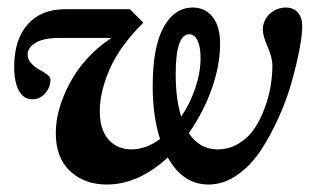

<svg xmlns="http://www.w3.org/2000/svg" viewBox="-20 -478 821 509"><path d="M263.2 11.2Q204.1 11.2 166 -24.2Q127.9 -59.6 127.9 -125Q127.9 -189 166 -259.5Q204.1 -330.1 275.4 -377.4H136.7Q95.2 -377.4 74.2 -364.5Q53.2 -351.6 53.2 -333Q53.2 -320.8 62.7 -310.3Q72.3 -299.8 83.5 -293.9Q94.7 -288.1 104.2 -281Q113.8 -273.9 113.8 -267.1Q113.8 -246.6 99.9 -230.7Q85.9 -214.8 65.4 -214.8Q42.5 -214.8 30 -237.8Q17.6 -260.7 17.6 -300.8Q17.6 -373 53.2 -413.3Q88.9 -453.6 152.3 -453.6H324.2L359.9 -418Q297.4 -355.5 271 -295.2Q244.6 -234.9 244.6 -183.1Q244.6 -133.8 267.8 -107.9Q291 -82 328.6 -82Q366.7 -82 404.3 -109.4Q384.8 -169.9 384.8 -249Q384.8 -353.5 413.6 -405.8Q442.4 -458 491.2 -458Q523.9 -458 543.7 -433.1Q563.5 -408.2 563.5 -361.8Q563.5 -305.2 541.3 -242.4Q519 -179.7 480.5 -125Q509.3 -82 556.6 -82Q587.9 -82 613.5 -97.9Q639.2 -113.8 655.3 -138.2Q671.4 -162.6 682.4 -193.4Q693.4 -224.1 697.8 -252Q702.1 -279.8 702.1 -304.2Q702.1 -325.2 689.5 -354Q676.8 -382.8 676.8 -398.9Q676.8 -424.3 695.1 -441.2Q713.4 -458 738.3 -458Q757.8 -458 769.5 -444.8Q781.2 -431.6 781.2 -408.2Q781.2 -386.2 774.2 -348.4Q767.1 -310.5 753.9 -262.9Q740.7 -215.3 719.2 -167.5Q697.8 -119.6 671.4 -79.3Q645 -39.1 608.6 -13.9Q572.3 11.2 532.7 11.2Q464.8 11.2 424.8 -60.5Q346.7 11.2 263.2 11.2ZM445.8 -281.7Q445.8 -214.4 460.4 -168.9Q484.4 -204.1 498 -245.1Q511.7 -286.1 511.7 -324.2Q511.7 -354 503.7 -370.6Q495.6 -387.2 481.9 -387.2Q445.8 -387.2 445.8 -281.7Z"/></svg>

Font: Elstob 8pt
Style: Bold Italic
Weight: 700
Italic angle: -20°
Designer: Peter S. Baker
Version: Version 1.015